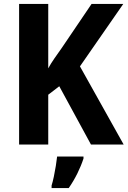

<svg xmlns="http://www.w3.org/2000/svg" viewBox="-20 -734 648 975"><path d="M608 0H442L281 -296L225 -253V0H77V-714H225V-387Q238 -411 256 -437Q274 -463 294 -491L445 -714H606L386 -397ZM404 71Q392 108 373 146.5Q354 185 329 221H242V208Q248 189 253.5 162.5Q259 136 263.5 108.5Q268 81 270 61H404Z"/></svg>

Font: Noto Sans Hebrew SemiCondensed
Style: Bold
Weight: 700
Width: 4
Designer: Monotype Design Team
Foundry: Monotype Imaging Inc.
Version: Version 2.004; ttfautohint (v1.8.4.7-5d5b)